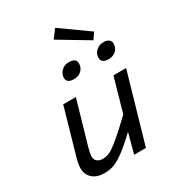

<svg xmlns="http://www.w3.org/2000/svg" viewBox="-207 -1000 1029 1128"><g transform="rotate(-30 307.0 -435.5)"><path d="M530.8 -744.1 501 -702.1 300.8 -821.8 342.8 -877.9ZM289.1 -561Q240.2 -561 240.2 -597.2Q240.2 -623.5 260.3 -643.3Q280.3 -663.1 311 -663.1Q359.9 -663.1 359.9 -627Q359.9 -599.6 340.6 -580.3Q321.3 -561 289.1 -561ZM523.9 -561Q475.1 -561 475.1 -597.2Q475.1 -625 495.6 -644Q516.1 -663.1 545.9 -663.1Q568.4 -663.1 581.3 -653.6Q594.2 -644 594.2 -627Q594.2 -598.1 574.7 -579.6Q555.2 -561 523.9 -561ZM372.1 0 408.2 -134.8Q345.7 -75.2 303.2 -44.2Q260.7 -13.2 231.7 -3.2Q202.6 6.8 167 6.8Q118.2 6.8 88.6 -19Q59.1 -44.9 59.1 -88.9Q59.1 -118.2 74.2 -168L159.2 -464.8H245.1L160.2 -170.9Q149.9 -131.8 149.9 -116.2Q149.9 -94.7 163.8 -82.8Q177.7 -70.8 202.1 -70.8Q226.1 -70.8 249 -81.5Q272 -92.3 315.7 -128.2Q359.4 -164.1 435.1 -236.8L500 -464.8H585.9L452.1 0Z"/></g></svg>

Font: IntelOne Mono
Style: Italic
Weight: 400
Italic angle: -16°
Designer: Fred Shallcrass
Foundry: Frere-Jones Type LLC
Version: Version 1.200;hotconv 1.1.0;makeotfexe 2.6.0;FJTRelease1.2